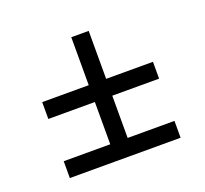

<svg xmlns="http://www.w3.org/2000/svg" viewBox="-85 -660 674 632"><g transform="rotate(-20 252.5 -344.0)"><path d="M59 -127H447V-186H283V-334H447V-393H283V-561H222V-393H59V-334H222V-186H59Z"/></g></svg>

Font: Roundo
Style: Regular
Weight: 400
Designer: Shiva Nallaperumal
Foundry: Indian Type Foundry
Version: Version 2.000